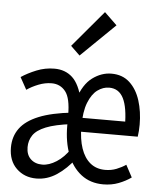

<svg xmlns="http://www.w3.org/2000/svg" viewBox="-55 -823 710 882"><g transform="rotate(5 300.0 -382.5)"><path d="M145 12Q90 12 53.5 -23.5Q17 -59 17 -120Q17 -171 44.5 -208.5Q72 -246 131 -270Q190 -294 285 -304V-251Q210 -242 168 -225Q126 -208 109.5 -183.5Q93 -159 93 -128Q93 -93 113.5 -73.5Q134 -54 167 -54Q198 -54 232.5 -76Q267 -98 294 -139L322 -97Q283 -46 239 -17Q195 12 145 12ZM454 12Q394 12 352 -20.5Q310 -53 288 -110Q266 -167 266 -242V-291Q266 -369 242 -399.5Q218 -430 178 -430Q148 -430 117.5 -418Q87 -406 64 -390L33 -446Q63 -466 102.5 -482Q142 -498 185 -498Q235 -498 268 -467.5Q301 -437 317 -366H296Q319 -437 360.5 -467.5Q402 -498 448 -498Q499 -498 532 -467.5Q565 -437 581 -386.5Q597 -336 597 -276Q597 -262 596 -247.5Q595 -233 593 -220H308V-284H545L530 -264Q530 -349 509 -391Q488 -433 443 -433Q415 -433 389.5 -414.5Q364 -396 347.5 -354.5Q331 -313 331 -244Q331 -186 345.5 -143.5Q360 -101 388 -78Q416 -55 457 -55Q485 -55 509 -64.5Q533 -74 552 -87L582 -31Q557 -13 524.5 -0.5Q492 12 454 12ZM294.1 -568.1 251.8 -609.1 393.4 -776.9 451.2 -721.1Z"/></g></svg>

Font: Source Code Pro ExtraLight
Style: Regular
Weight: 200
Monospace: yes
Designer: Paul D. Hunt, Teo Tuominen
Foundry: Adobe
Version: Version 1.026;hotconv 1.1.0;makeotfexe 2.6.0